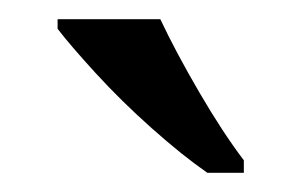

<svg xmlns="http://www.w3.org/2000/svg" viewBox="-20 -786 314 200"><path d="M196 -606Q170 -624 138 -652.5Q106 -681 79.5 -710Q53 -739 40 -756V-766H147Q163 -732 187.5 -690Q212 -648 234 -619V-606Z"/></svg>

Font: Noto Serif Ahom
Style: Regular
Weight: 400
Designer: Monotype Design Team
Foundry: Monotype Imaging Inc.
Version: Version 2.007; ttfautohint (v1.8.4.7-5d5b)